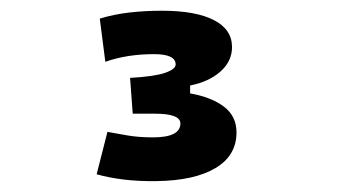

<svg xmlns="http://www.w3.org/2000/svg" viewBox="-20 -723 626 356"><path d="M270.5 -387.2Q237.3 -386.7 209.2 -390.1Q181.2 -393.6 159.2 -399.9L179.2 -478.5Q195.3 -475.6 216.3 -471.9Q237.3 -468.3 263.7 -468.3Q314.5 -468.3 314.5 -494.1Q314.5 -512.2 267.1 -512.2H226.1L221.2 -578.6Q266.1 -581.1 285.9 -587.9Q305.7 -594.7 305.7 -603.5Q305.7 -622.6 265.6 -622.6Q215.3 -622.6 175.3 -608.4L165 -688.5Q190.4 -696.3 219.2 -699.7Q248 -703.1 280.3 -703.1Q342.8 -703.1 376.5 -685.8Q410.2 -668.5 410.2 -635.7Q410.2 -609.4 388.7 -590.3Q367.2 -571.3 332.5 -564.5V-549.8Q371.6 -543 395 -525.4Q418.5 -507.8 418.5 -477.5Q418.5 -434.6 379.6 -411.4Q340.8 -388.2 270.5 -387.2Z"/></svg>

Font: Caskaydia Cove SemiBold
Style: Regular
Weight: 600
Monospace: yes
Designer: Aaron Bell
Foundry: Saja Typeworks
Version: Version 4.300; ttfautohint (v1.8.3)